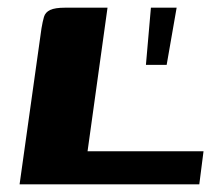

<svg xmlns="http://www.w3.org/2000/svg" viewBox="-20 -480 577 500"><path d="M260 -460 208 -86H510L499 0H31L88 -406Q91 -424 94.5 -436Q98 -448 110.5 -454Q123 -460 150 -460ZM360 -311 373 -460H440L414 -311Z"/></svg>

Font: Genos Thin
Style: Bold Italic
Weight: 700
Italic angle: -8°
Version: Version 1.010